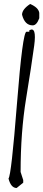

<svg xmlns="http://www.w3.org/2000/svg" viewBox="-20 -941 218 969"><path d="M127.9 -788.1Q166 -810.1 152.6 -710.9Q139.2 -611.8 111.6 -442.9Q84 -273.9 84 -73.2L97.2 -32.2V-19L64 7.8Q35.2 7.8 22.9 -40Q37.1 -56.2 65.7 -418.5Q94.2 -780.8 113.8 -780.8H127.9ZM132.3 -920.9Q174.3 -902.8 178.2 -876V-849.1Q165 -813 145 -813Q105 -813 91.3 -866.7Q91.3 -894 132.3 -920.9Z"/></svg>

Font: Loved by the King
Style: Regular
Weight: 400
Designer: Kimberly Geswein
Foundry: Kimberly Geswein
Version: Version 1.002 2006